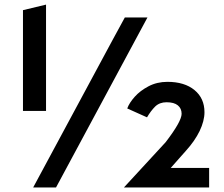

<svg xmlns="http://www.w3.org/2000/svg" viewBox="-20 -825 987 845"><path d="M81.1 -780.3Q106.4 -786.1 182.6 -804.7Q182.6 -688.5 182.6 -336.9Q157.2 -336.9 81.1 -336.9Q81.1 -447.3 81.1 -780.3ZM529.3 -748Q553.7 -748 628.9 -748Q528.3 -560.5 226.6 0Q202.1 0 126 0Q212.9 -162.1 474.6 -647.5Q488.3 -672.9 529.3 -748ZM709 -199.2Q779.3 -291 779.3 -324.2Q779.3 -347.7 762.7 -361.3Q746.1 -375 712.9 -375Q682.6 -375 663.1 -356.4Q643.6 -336.9 627 -308.6Q597.7 -322.3 540 -347.7Q548.8 -372.1 573.2 -399.4Q596.7 -425.8 633.8 -445.3Q670.9 -464.8 716.8 -464.8Q792 -464.8 835.9 -428.7Q879.9 -392.6 879.9 -331.1Q879.9 -293 858.4 -248Q836.9 -204.1 798.8 -162.1Q776.4 -136.7 731.4 -85.9Q773.4 -85.9 900.4 -85.9Q900.4 -64.5 900.4 0Q806.6 0 525.4 0Q571.3 -49.8 709 -199.2Z"/></svg>

Font: Alata=Ham
Style: Regular
Weight: 400
Designer: Spyros Zevelakis, Eben Sorkin
Version: Version 1.004